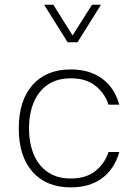

<svg xmlns="http://www.w3.org/2000/svg" viewBox="-20 -789 580 814"><path d="M280.3 -494.6Q358.9 -494.6 411.9 -456.5Q464.8 -418.5 485.8 -345.2H439.9Q424.8 -393.1 385 -425Q345.2 -457 280.3 -457Q221.7 -457 182.1 -429.7Q142.6 -402.3 122.8 -354.5Q103 -306.6 103 -244.6Q103 -183.1 122.8 -135Q142.6 -86.9 182.1 -59.6Q221.7 -32.2 280.3 -32.2Q345.2 -32.2 385 -64.5Q424.8 -96.7 439.9 -144.5H485.8Q464.8 -71.3 412.1 -33Q359.4 5.4 280.3 5.4Q176.3 5.4 117.9 -60.5Q59.6 -126.5 59.6 -244.6Q59.6 -362.8 117.9 -428.7Q176.3 -494.6 280.3 -494.6ZM167 -769H206.1L287.6 -638.7L370.1 -769H408.2L308.6 -609.9H266.6Z"/></svg>

Font: Estedad-FD ExtraLight
Style: Regular
Weight: 200
Designer: Amin Abedi
Version: Version 7.3